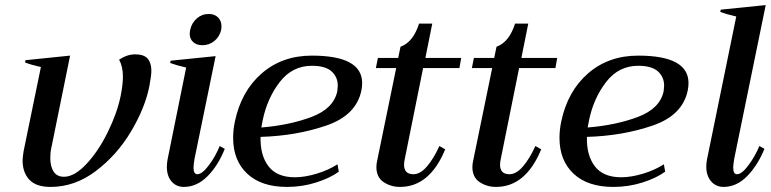

<svg xmlns="http://www.w3.org/2000/svg" viewBox="-20 -726 3035 756"><path d="M69 -94Q69 -105 73 -131L141 -462Q101 -471 79 -480L80 -489L256 -507L182 -143Q178 -126 178 -104Q178 -71 191 -50.5Q204 -30 232 -30Q273 -30 320 -80Q367 -130 404 -205Q441 -280 455 -348Q464 -393 464 -424Q464 -464 449 -491Q480 -512 512 -512Q547 -512 561.5 -495Q576 -478 576 -447Q576 -428 568 -386Q551 -301 496 -208.5Q441 -116 358 -53Q275 10 179 10Q122 10 95.5 -18.5Q69 -47 69 -94Z M727 -593Q727 -599 729 -609Q735 -636 755 -653.5Q775 -671 802 -671Q825 -671 838.5 -657.5Q852 -644 852 -623Q852 -614 851 -609Q845 -582 824.5 -565Q804 -548 777 -548Q754 -548 740.5 -560.5Q727 -573 727 -593ZM637 -69Q637 -83 640 -99L713 -460Q674 -469 650 -478L652 -487L829 -505L746 -101Q742 -77 742 -66Q742 -40 757 -40Q776 -40 802.5 -75.5Q829 -111 845 -151L865 -140Q839 -74 797 -32Q755 10 704 10Q674 10 655.5 -11.5Q637 -33 637 -69Z M1406 -399Q1406 -385 1403 -370Q1383 -272 1264.5 -231.5Q1146 -191 1006 -187Q1004 -115 1037 -71.5Q1070 -28 1141 -28Q1180 -28 1226.5 -42Q1273 -56 1309 -79L1314 -50Q1280 -25 1225 -7.5Q1170 10 1110 10Q1009 10 953.5 -42Q898 -94 898 -183Q898 -216 905 -248Q930 -367 1010.5 -437Q1091 -507 1208 -507Q1406 -507 1406 -399ZM1310 -388Q1310 -423 1285.5 -445Q1261 -467 1208 -467Q1131 -467 1081.5 -403Q1032 -339 1014 -251L1009 -224Q1120 -233 1206.5 -265.5Q1293 -298 1308 -366Q1310 -382 1310 -388Z M1574 -101Q1571 -88 1571 -77Q1571 -40 1608 -40Q1635 -40 1661.5 -71Q1688 -102 1710 -151L1733 -138Q1672 10 1555 10Q1519 10 1490.5 -9Q1462 -28 1462 -69Q1462 -80 1465 -93L1540 -458H1460L1468 -498H1548L1557 -542Q1607 -560 1630 -633H1682L1655 -498H1796L1789 -458H1646Z M1952 -101Q1949 -88 1949 -77Q1949 -40 1986 -40Q2013 -40 2039.5 -71Q2066 -102 2088 -151L2111 -138Q2050 10 1933 10Q1897 10 1868.5 -9Q1840 -28 1840 -69Q1840 -80 1843 -93L1918 -458H1838L1846 -498H1926L1935 -542Q1985 -560 2008 -633H2060L2033 -498H2174L2167 -458H2024Z M2691 -399Q2691 -385 2688 -370Q2668 -272 2549.5 -231.5Q2431 -191 2291 -187Q2289 -115 2322 -71.5Q2355 -28 2426 -28Q2465 -28 2511.5 -42Q2558 -56 2594 -79L2599 -50Q2565 -25 2510 -7.5Q2455 10 2395 10Q2294 10 2238.5 -42Q2183 -94 2183 -183Q2183 -216 2190 -248Q2215 -367 2295.5 -437Q2376 -507 2493 -507Q2691 -507 2691 -399ZM2595 -388Q2595 -423 2570.5 -445Q2546 -467 2493 -467Q2416 -467 2366.5 -403Q2317 -339 2299 -251L2294 -224Q2405 -233 2491.5 -265.5Q2578 -298 2593 -366Q2595 -382 2595 -388Z M2761 -70Q2761 -84 2764 -99L2879 -661Q2840 -670 2816 -679L2818 -688L2995 -706L2871 -101Q2867 -77 2867 -66Q2867 -40 2882 -40Q2901 -40 2927.5 -76Q2954 -112 2970 -151L2990 -140Q2963 -74 2921.5 -32Q2880 10 2829 10Q2799 10 2780 -12Q2761 -34 2761 -70Z"/></svg>

Font: Trirong Medium
Style: Italic
Weight: 500
Italic angle: -12°
Designer: Katatrad Team
Foundry: CadsonDemak
Version: Version 1.001